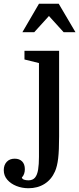

<svg xmlns="http://www.w3.org/2000/svg" viewBox="-105 -810 421 1020"><path d="M209 -540V-85Q209 -11 204 31.5Q199 74 187 101Q168 144 131.5 167Q95 190 46 190Q12 190 -18 178Q-48 166 -66.5 144.5Q-85 123 -85 94Q-85 67 -69.5 50Q-54 33 -27 33Q-2 33 12.5 47.5Q27 62 27 89Q27 102 23 113.5Q19 125 11 133Q13 141 23 144.5Q33 148 46 148Q69 148 81 133.5Q93 119 97.5 91Q102 63 102 24V-475L25 -494V-540ZM296 -639 207 -790H102L14 -639H77L155 -725L233 -639Z"/></svg>

Font: Domine Medium
Style: Regular
Weight: 500
Designer: Pablo Impallari, Rodrigo Fuenzalida, Brenda Gallo
Foundry: Pablo Impallari, Rodrigo Fuenzalida, Brenda Gallo
Version: Version 2.000